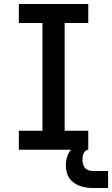

<svg xmlns="http://www.w3.org/2000/svg" viewBox="-20 -755 565 968"><path d="M75 0V-96H194V-639H75V-735H425V-639H306V-96H425V0ZM450 193Q433 193 416 190.5Q399 188 383 182.5Q367 177 353 167Q339 157 329.5 143Q320 129 316 112Q312 95 312 78Q312 56 319 34Q326 12 342 -4Q358 -20 380.5 -26.5Q403 -33 425 -33V0Q417 0 410.5 6Q404 12 401 19.5Q398 27 397 35Q396 43 396 52Q396 63 399 74Q402 85 409.5 93Q417 101 428 104Q439 107 450 107H525V193Z"/></svg>

Font: Iosevka Slab
Style: Bold
Weight: 700
Monospace: yes
Designer: Belleve Invis
Foundry: Belleve Invis
Version: Version 11.1.1; ttfautohint (v1.8.3)